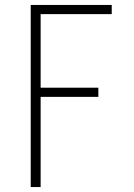

<svg xmlns="http://www.w3.org/2000/svg" viewBox="-20 -755 540 775"><path d="M104 0V-735H431V-698H144V-401H377V-364H144V0Z"/></svg>

Font: Iosevka SS04 Extralight
Style: Regular
Weight: 200
Monospace: yes
Designer: Belleve Invis
Foundry: Belleve Invis
Version: Version 19.0.0; ttfautohint (v1.8.4)